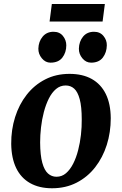

<svg xmlns="http://www.w3.org/2000/svg" viewBox="-20 -944 620 976"><path d="M333.5 -568.5Q400 -568.5 446.5 -542.5Q493 -516.5 517.8 -466.2Q542.5 -416 543 -343Q543 -271.5 522.8 -207.5Q502.5 -143.5 463.8 -93.8Q425 -44 369.5 -15.5Q314 13 244.5 13Q179.5 13 133 -13.2Q86.5 -39.5 62.2 -89.8Q38 -140 37 -212.5Q36.5 -284.5 56.8 -348.8Q77 -413 115.8 -462.5Q154.5 -512 209.5 -540.2Q264.5 -568.5 333.5 -568.5ZM314 -509.5Q286 -509.5 264.8 -491.5Q243.5 -473.5 228.2 -443Q213 -412.5 203 -374.5Q193 -336.5 188.5 -296.5Q184 -256.5 184 -219.5Q184.5 -154.5 195 -116.5Q205.5 -78.5 224 -62Q242.5 -45.5 267 -45.5Q294.5 -45.5 315.5 -63.5Q336.5 -81.5 352 -112Q367.5 -142.5 377.2 -180.5Q387 -218.5 391.5 -258.8Q396 -299 395.5 -336.5Q395.5 -402 385.2 -439.8Q375 -477.5 357 -493.5Q339 -509.5 314 -509.5ZM236.5 -625.5Q211 -625.5 192.8 -647.5Q174.5 -669.5 175 -697Q176 -733 196.8 -757.8Q217.5 -782.5 252 -782.5Q283 -782.5 300 -761.2Q317 -740 317 -713.5Q317 -677.5 297.2 -651.5Q277.5 -625.5 236.5 -625.5ZM443 -625.5Q417 -625.5 398.8 -647.5Q380.5 -669.5 381 -697Q382 -733 402.2 -757.8Q422.5 -782.5 458 -782.5Q488.5 -782.5 506 -761.2Q523.5 -740 523 -713.5Q522.5 -677.5 502.8 -651.5Q483 -625.5 443 -625.5ZM243.5 -923.5H513L501.5 -834.5H232Z"/></svg>

Font: Merriweather Light 18pt
Style: Bold Italic
Weight: 700
Italic angle: -7.8°
Version: Version 2.101